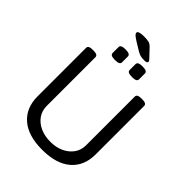

<svg xmlns="http://www.w3.org/2000/svg" viewBox="-282 -1138 1276 1276"><g transform="rotate(45 356.0 -500.0)"><path d="M356 6Q223 6 153 -55Q83 -116 83 -224V-680Q83 -702 123 -702H131Q171 -702 171 -680V-221Q171 -177 195 -142.5Q219 -108 261 -89Q303 -70 356 -70Q410 -70 451.5 -89.5Q493 -109 517 -143Q541 -177 541 -221V-680Q541 -702 581 -702H589Q629 -702 629 -680V-224Q629 -116 558.5 -55Q488 6 356 6ZM436 -758Q413 -758 402.5 -763.5Q392 -769 392 -780V-836Q392 -847 402.5 -852.5Q413 -858 436 -858Q459 -858 469.5 -852.5Q480 -847 480 -836V-780Q480 -769 469.5 -763.5Q459 -758 436 -758ZM276 -758Q253 -758 242.5 -763.5Q232 -769 232 -780V-836Q232 -847 242.5 -852.5Q253 -858 276 -858Q299 -858 309.5 -852.5Q320 -847 320 -836V-780Q320 -769 309.5 -763.5Q299 -758 276 -758ZM416 -894Q391 -894 377 -898Q363 -902 342 -915L288 -948Q262 -965 255 -972.5Q248 -980 248 -988Q248 -997 263 -1001.5Q278 -1006 301 -1006Q333 -1006 348.5 -1001.5Q364 -997 377 -983L431 -926Q437 -920 439.5 -915.5Q442 -911 442 -907Q442 -894 416 -894Z"/></g></svg>

Font: Asap
Style: Regular
Weight: 400
Designer: Pablo Cosgaya
Foundry: Omnibus-Type
Version: Version 3.001